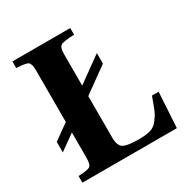

<svg xmlns="http://www.w3.org/2000/svg" viewBox="-161 -821 912 949"><g transform="rotate(-30 295.5 -346.0)"><path d="M30 -178V-238L118 -301V-595Q118 -633 105.5 -642.5Q93 -652 39 -654V-692H369V-654Q307 -652 292.5 -642.5Q278 -633 278 -595V-416L421 -519V-459L278 -356V-119Q278 -73 300.5 -59.5Q323 -46 389 -46Q428 -46 453.5 -53Q479 -60 497 -83.5Q515 -107 522.5 -123.5Q530 -140 546 -185Q550 -196 552 -201H590L578 0H39V-38Q93 -40 105.5 -49.5Q118 -59 118 -97V-241Z"/></g></svg>

Font: Heuristica
Style: Bold
Weight: 700
Version: Version 1.0.2